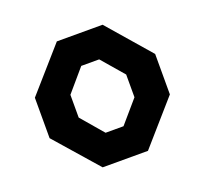

<svg xmlns="http://www.w3.org/2000/svg" viewBox="-98 -650 817 765"><g transform="rotate(-20 310.0 -267.0)"><path d="M214 0H406L565 -181.5V-353L408 -534H214L55 -353V-181.5ZM272 -125.5 192 -219V-315.5L272 -409H348L428.5 -315.5V-219L348 -125.5Z"/></g></svg>

Font: Monaspace Krypton
Style: Bold
Weight: 700
Designer: Riley Cran & the Lettermatic Team
Foundry: Lettermatic
Version: Version 1.200 (Monaspace Krypton)